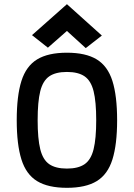

<svg xmlns="http://www.w3.org/2000/svg" viewBox="-20 -884 640 918"><path d="M300 14Q210 14 157.5 -18Q105 -50 82.5 -121.5Q60 -193 60 -309Q60 -426 82.5 -497Q105 -568 157.5 -600Q210 -632 300 -632Q390 -632 442.5 -600Q495 -568 517.5 -497Q540 -426 540 -309Q540 -193 517.5 -121.5Q495 -50 442.5 -18Q390 14 300 14ZM300 -78Q354 -78 384.5 -99Q415 -120 427.5 -170.5Q440 -221 440 -309Q440 -398 427.5 -448Q415 -498 384.5 -519Q354 -540 300 -540Q246 -540 215.5 -519Q185 -498 172.5 -448Q160 -398 160 -309Q160 -221 172.5 -170.5Q185 -120 215.5 -99Q246 -78 300 -78ZM390 -654 300 -736 209 -656 133 -716 300 -864 467 -714Z"/></svg>

Font: Victor Mono Thin
Style: Bold
Weight: 700
Monospace: yes
Version: Version 1.561;gftools[0.9.30]